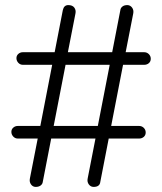

<svg xmlns="http://www.w3.org/2000/svg" viewBox="-20 -733 640 758"><path d="M366.2 -235.8 413.1 -477.1H238.8L191.9 -235.8ZM528.8 -235.8Q540 -235.8 547.6 -228.3Q555.2 -220.7 555.2 -210Q555.2 -199.2 547.6 -192.6Q540 -186 528.8 -186H409.2L376 -15.1Q374 4.9 349.6 4.9Q337.9 4.9 330.6 -5.1Q323.2 -15.1 326.2 -28.8L356.9 -186H182.1L148.9 -15.1Q147.9 -6.3 140.4 -0.7Q132.8 4.9 121.1 4.9Q109.4 4.9 102.3 -5.1Q95.2 -15.1 98.1 -28.8L128.9 -186H50.8Q39.6 -186 32.2 -194.1Q24.9 -202.1 24.9 -212.4Q24.9 -222.7 32.5 -229.2Q40 -235.8 50.8 -235.8H139.2L186 -477.1H70.8Q59.6 -477.1 52.2 -485.1Q44.9 -493.2 44.9 -503.4Q44.9 -513.7 52.5 -520.3Q60.1 -526.9 70.8 -526.9H195.8L228 -692.9Q232.4 -712.9 249.5 -712.9Q266.1 -712.9 273.4 -702.9Q280.8 -692.9 277.8 -679.2L248 -526.9H422.9L455.1 -692.9Q456.1 -701.7 463.4 -707.3Q470.7 -712.9 482.4 -712.9Q494.1 -712.9 501.5 -702.9Q508.8 -692.9 505.9 -679.2L476.1 -526.9H548.8Q560.1 -526.9 567.6 -519.3Q575.2 -511.7 575.2 -501Q575.2 -490.2 567.6 -483.6Q560.1 -477.1 548.8 -477.1H465.8L418.9 -235.8Z"/></svg>

Font: Nunito-Light
Style: Regular
Weight: 300
Designer: Vernon Adams
Foundry: newtypography
Version: Version 3.000